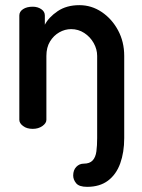

<svg xmlns="http://www.w3.org/2000/svg" viewBox="-20 -500 552 745"><path d="M318 225Q287 225 275.5 211Q264 197 264 181Q264 160 276 147.5Q288 135 305 135Q328 135 339.5 122.5Q351 110 354 87.5Q357 65 357 36V-283Q357 -309 343.5 -333Q330 -357 307 -372Q284 -387 256 -387Q232 -387 210 -374.5Q188 -362 174 -339Q160 -316 160 -283V-35Q160 -22 144.5 -11Q129 0 107 0Q84 0 69.5 -11Q55 -22 55 -35V-440Q55 -455 69.5 -464.5Q84 -474 107 -474Q126 -474 140 -464.5Q154 -455 154 -440V-404Q169 -433 203.5 -456.5Q238 -480 288 -480Q335 -480 374.5 -453.5Q414 -427 438 -382.5Q462 -338 462 -283V36Q462 91 446.5 134Q431 177 399 201Q367 225 318 225Z"/></svg>

Font: Dosis SemiBold
Style: Regular
Weight: 600
Designer: EdgarTolentino, PabloImpallari, IginoMarini
Foundry: EdgarTolentino, PabloImpallari, IginoMarini
Version: Version 3.001; ttfautohint (v1.8.2)